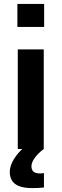

<svg xmlns="http://www.w3.org/2000/svg" viewBox="-20 -763 315 983"><path d="M69 -625V-743H206V-625ZM71 0V-510H204V0ZM146 200Q100 200 74.5 188.5Q49 177 39.5 158.5Q30 140 30 118Q30 86 51 52Q72 18 105 -10L204 0Q191 9 176 24Q161 39 151 56Q141 73 141 89Q141 105 150.5 115Q160 125 188 125Q191 125 195.5 124.5Q200 124 205 123V197Q178 200 146 200Z"/></svg>

Font: Saira SemiBold
Style: Regular
Weight: 600
Designer: Hector Gatti with collaboration of the Omnibus-Type team
Foundry: Omnibus-Type
Version: Version 1.100; ttfautohint (v1.8.3)